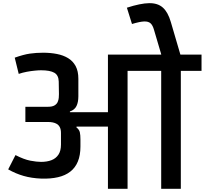

<svg xmlns="http://www.w3.org/2000/svg" viewBox="-20 -1183 1283 1203"><path d="M656.3 0V-389.7H459.7L458.7 -385Q476.7 -370.7 480.3 -353.8Q484 -337 484 -310V-265Q484 -210 467.8 -171Q451.7 -132 420.5 -107.7Q389.3 -83.3 343.3 -72.7Q297.3 -62 238 -64Q178.3 -66.3 128.2 -80.7Q78 -95 31.3 -121.7L77 -211.3Q130 -184 170 -176.3Q210 -168.7 237.3 -168.7Q274.3 -168.7 302.2 -179.3Q330 -190 346 -213.8Q362 -237.7 362 -277V-349.3Q362 -371.7 355 -385.5Q348 -399.3 336.3 -406.3Q324.7 -413.3 310.5 -416Q296.3 -418.7 281.3 -418.7H139V-514H281.3Q307.3 -514 321.5 -522.5Q335.7 -531 341.3 -543.8Q347 -556.7 348.2 -570Q349.3 -583.3 349.3 -593.3L348 -672.3Q347 -712 320.2 -727.3Q293.3 -742.7 237 -742.7Q221 -742.7 197.3 -740.3Q173.7 -738 147.7 -733.2Q121.7 -728.3 97.3 -720L72.3 -821.7Q127.7 -841.3 166.8 -847Q206 -852.7 250.3 -852.7Q296.3 -852.7 336.5 -844.8Q376.7 -837 406.8 -818.7Q437 -800.3 454 -768.8Q471 -737.3 471 -689V-579.7Q471 -542.7 459.2 -518.5Q447.3 -494.3 418 -484.7V-480H656.3V-840.7H990V-843.3L944.7 -996.7Q937 -1024.3 923.5 -1036.8Q910 -1049.3 883.5 -1048.5Q857 -1047.7 807 -1032.7L775 -1134.7Q860.3 -1162.3 914.3 -1163.2Q968.3 -1164 1000.3 -1135.5Q1032.3 -1107 1050.3 -1045.3L1110.3 -840.7H1242.7V-739H1113V0H990V-739H779.3V0Z"/></svg>

Font: Matangi Light
Style: Regular
Weight: 300
Designer: Prashant Pant
Foundry: The Graphic Ant
Version: Version 3.002